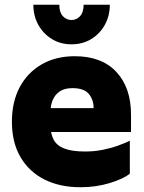

<svg xmlns="http://www.w3.org/2000/svg" viewBox="-20 -776 605 806"><path d="M192 -307V-251Q192 -215 205 -190Q218 -165 250 -152.5Q282 -140 337 -140Q376 -140 411 -147Q446 -154 475 -164.5Q504 -175 525 -185V-47Q498 -25 440.5 -7.5Q383 10 318 10Q231 10 166.5 -22.5Q102 -55 66 -116.5Q30 -178 30 -265Q30 -348 62.5 -409.5Q95 -471 154.5 -505.5Q214 -540 294 -540Q407 -540 468.5 -474Q530 -408 530 -295V-222H186V-322H373Q373 -357 353 -381.5Q333 -406 284 -406Q251 -406 231 -392.5Q211 -379 201.5 -356.5Q192 -334 192 -307ZM280 -590Q234 -590 198 -612Q162 -634 141 -671.5Q120 -709 120 -756H229Q229 -724 244 -708Q259 -692 280 -692Q301 -692 316 -708Q331 -724 331 -756H441Q441 -709 420 -671.5Q399 -634 363 -612Q327 -590 280 -590Z"/></svg>

Font: Roundo Variable
Style: Regular
Weight: 200
Designer: Shiva Nallaperumal
Foundry: Indian Type Foundry
Version: Version 2.000